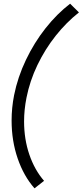

<svg xmlns="http://www.w3.org/2000/svg" viewBox="-20 -861 452 1051"><path d="M43.5 -201.2Q43.5 -271 57.1 -339.8Q77.1 -439.5 122.1 -533.4Q167 -627.4 229.2 -706.3Q291.5 -785.2 363.8 -840.8L412.1 -793Q343.3 -738.8 284.9 -665.3Q226.6 -591.8 184.8 -504.9Q143.1 -418 125 -326.2Q111.8 -259.8 111.8 -196.3Q111.8 -99.1 140.6 -14.9Q169.4 69.3 221.2 128.9L168.9 169.9Q109.9 103 76.7 6.3Q43.5 -90.3 43.5 -201.2Z"/></svg>

Font: Reddit Sans Chocolate
Style: Italic
Weight: 400
Italic angle: -11.25°
Designer: Stephen Hutchings
Version: Version 1.013